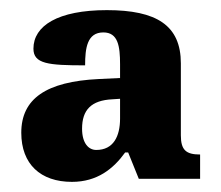

<svg xmlns="http://www.w3.org/2000/svg" viewBox="-20 -739 436 379"><path d="M122 -380C172 -380 204 -406 227 -438H233L254 -386H375V-434C347 -434 337 -443 337 -472V-614C337 -689 289 -719 191 -719C94 -719 46 -688 46 -643C46 -613 75 -610 148 -610C148 -644 152 -675 184 -675C213 -675 217 -648 217 -612V-585L175 -583C71 -578 22 -544 22 -477C22 -415 60 -380 122 -380ZM170 -443C155 -443 142 -456 142 -485C142 -522 160 -541 202 -543L217 -544V-505C217 -470 204 -443 170 -443Z"/></svg>

Font: Noto Serif Khmer Condensed Black
Style: Regular
Weight: 900
Width: 3
Designer: Danh Hong and the Monotype Design Team
Foundry: Monotype Imaging Inc.
Version: Version 2.004